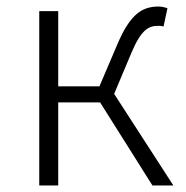

<svg xmlns="http://www.w3.org/2000/svg" viewBox="-20 -567 568 587"><path d="M329 -280 382 -406C412 -477 435 -488 463 -488C471 -488 473 -488 480 -486L492 -542C486 -544 475 -547 465 -547C416 -547 379 -526 339 -432L284 -303H158V-533H100V0H158V-254H286L446 0H510Z"/></svg>

Font: Source Han Sans SC Light
Style: Regular
Weight: 300
Designer: Ryoko NISHIZUKA (kana & ideographs); Paul D. Hunt (Latin, Greek & Cyrillic); Wenlong ZHANG (bopomofo); Sandoll Communica
Foundry: Adobe Systems Incorporated
Version: Version 1.004;PS 1.004;hotconv 1.0.82;makeotf.lib2.5.63406